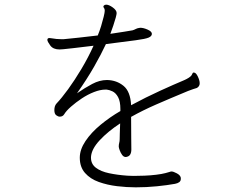

<svg xmlns="http://www.w3.org/2000/svg" viewBox="-20 -781 1040 823"><path d="M755 -14Q755 -5 748 0Q741 5 730 7Q697 13 652.5 17.5Q608 22 562 22Q523 22 481.5 17Q440 12 403.5 -1Q367 -14 344.5 -39.5Q322 -65 322 -105Q322 -140 346.5 -176.5Q371 -213 411 -246Q451 -279 496 -305V-313Q496 -347 486 -365Q476 -383 462 -389.5Q448 -396 437 -397H432Q410 -397 383 -386.5Q356 -376 330.5 -359Q305 -342 284.5 -324Q264 -306 255 -291Q249 -281 236 -281Q229 -281 221 -287Q213 -293 213 -309Q213 -327 222 -337Q244 -360 272 -398.5Q300 -437 329 -485.5Q358 -534 381 -585Q323 -578 293 -574.5Q263 -571 251 -570Q239 -569 235 -569Q208 -569 195.5 -586Q183 -603 183 -610Q183 -618 192 -618Q197 -618 200 -617Q211 -615 222 -614Q233 -613 242 -613H253Q277 -615 316.5 -619.5Q356 -624 399 -629Q407 -648 413.5 -669.5Q420 -691 424.5 -709.5Q429 -728 429 -735Q429 -743 426 -746.5Q423 -750 423 -753Q423 -753 425 -757Q429 -761 435 -761Q447 -761 463.5 -749Q480 -737 480 -725Q480 -720 476 -705Q472 -690 465.5 -671Q459 -652 453 -636Q486 -641 512 -645Q538 -649 548 -651Q555 -653 561.5 -656.5Q568 -660 575 -661Q577 -661 578.5 -661.5Q580 -662 581 -662Q595 -662 613 -654Q631 -646 631 -636Q631 -626 617.5 -620Q604 -614 562 -608.5Q520 -603 434 -592Q414 -549 383.5 -495.5Q353 -442 310 -381Q343 -404 375 -421Q407 -438 438 -438H440Q480 -437 509.5 -413Q539 -389 542 -330Q605 -364 666.5 -392Q728 -420 764 -435Q764 -435 772 -438.5Q780 -442 789.5 -448Q799 -454 802 -460Q804 -463 805 -466Q806 -469 809 -470H811Q820 -470 828 -453Q836 -436 836 -424Q836 -411 824 -404Q818 -402 808 -399Q798 -396 786 -391Q704 -357 648 -332.5Q592 -308 542 -280Q542 -231 542.5 -190.5Q543 -150 543 -140Q543 -127 538 -118.5Q533 -110 520 -108H519Q510 -108 503.5 -117Q497 -126 493 -137Q489 -148 489 -153Q489 -161 491 -168.5Q493 -176 493 -184Q493 -189 493.5 -209Q494 -229 495 -252Q443 -218 407.5 -180Q372 -142 370 -108V-105Q370 -78 391 -62Q412 -46 447.5 -38.5Q483 -31 525 -28Q530 -28 537 -27.5Q544 -27 553 -27Q574 -27 599.5 -28Q625 -29 649.5 -32Q674 -35 689 -39Q698 -41 705 -43.5Q712 -46 715 -46Q723 -46 738 -38Q753 -30 755 -19Z"/></svg>

Font: Moon Stars Kai T Light
Style: Regular
Weight: 300
Designer: GuiWonder
Version: Version 1.101